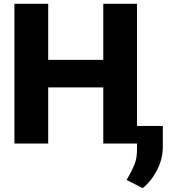

<svg xmlns="http://www.w3.org/2000/svg" viewBox="-20 -747 892 999"><path d="M55 0V-727.3H230.8V-435.4H517.4V-727.3H692.8V0H517.4V-292.3H230.8V0ZM827.1 -91.6V16Q827.8 78.1 797.6 137.1Q767.4 196 722.3 231.9L638.8 189.3Q641.7 183.9 644.5 178.8Q647.4 173.7 650.6 168.3Q665.8 141.7 679.5 109.4Q693.2 77.1 692.8 27.7V-91.6Z"/></svg>

Font: Inter UI Extra Bold
Style: Regular
Weight: 800
Designer: Rasmus Andersson
Foundry: rsms
Version: 3.2;8d6f07862